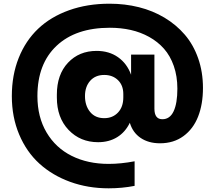

<svg xmlns="http://www.w3.org/2000/svg" viewBox="-20 -770 1169 1037"><path d="M566.9 247.1Q455.1 247.1 358.9 212.2Q262.7 177.2 192.9 113.8Q123 50.3 83.5 -43.7Q43.9 -137.7 43.9 -251Q43.9 -364.3 81.1 -457.3Q118.2 -550.3 186 -614.7Q253.9 -679.2 352.8 -714.6Q451.7 -750 571.8 -750Q654.8 -750 730 -731.2Q805.2 -712.4 868.4 -674.6Q931.6 -636.7 978 -582.8Q1024.4 -528.8 1050.3 -455.1Q1076.2 -381.3 1076.2 -294.9Q1076.2 -207 1050 -140.4Q1023.9 -73.7 970.9 -34.9Q918 3.9 844.2 3.9Q782.2 3.9 739.5 -25.1Q696.8 -54.2 681.2 -106.9Q656.7 -56.2 612.8 -29.1Q568.8 -2 509.8 -2Q413.6 -2 350.3 -68.4Q287.1 -134.8 287.1 -243.2V-258.8Q287.1 -367.2 347.2 -431.2Q407.2 -495.1 502 -495.1Q569.3 -495.1 617.7 -460.9Q666 -426.8 688 -366.2V-475.1H814V-183.1Q814 -126 856.9 -126Q897.5 -126 917.7 -168.9Q938 -211.9 938 -291Q938 -358.4 918.7 -413.6Q899.4 -468.8 865.7 -506.8Q832 -544.9 785.6 -570.6Q739.3 -596.2 686 -608.2Q632.8 -620.1 573.2 -620.1Q389.2 -620.1 285.6 -522.7Q182.1 -425.3 182.1 -251Q182.1 -138.2 231.4 -54.7Q280.8 28.8 367.4 72Q454.1 115.2 566.9 115.2Q632.8 115.2 707 101.1V233.9Q639.6 247.1 566.9 247.1ZM543 -131.8Q588.4 -131.8 617.2 -162.1Q646 -192.4 646 -244.1V-262.2Q646 -309.1 617.2 -337.2Q588.4 -365.2 543 -365.2Q495.1 -365.2 467 -333.5Q439 -301.8 439 -251Q439 -199.2 466.6 -165.5Q494.1 -131.8 543 -131.8Z"/></svg>

Font: Sora ExtraBold
Style: Regular
Weight: 800
Designer: Jonathan Barnbrook, Julián Moncada
Foundry: Barnbrook Fonts
Version: Version 2.000